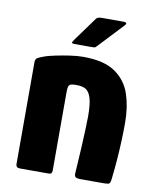

<svg xmlns="http://www.w3.org/2000/svg" viewBox="-76 -704 615 762"><g transform="rotate(10 232.0 -322.5)"><path d="M57 0Q40 0 40 -15Q40 -118 40 -220.5Q40 -323 40 -426Q40 -438 48 -443Q56 -448 79 -456Q91 -460 117 -465.5Q143 -471 173 -475.5Q203 -480 227 -480Q312 -480 357 -448.5Q402 -417 419 -365.5Q436 -314 436 -252Q436 -217 434.5 -178.5Q433 -140 430 -101.5Q427 -63 423 -28Q421 -7 416.5 -3.5Q412 0 396 0H302Q286 0 280.5 -4Q275 -8 276 -21Q276 -25 278 -53Q280 -81 282 -119.5Q284 -158 285.5 -194Q287 -230 287 -250Q287 -301 279 -325.5Q271 -350 257 -357.5Q243 -365 223 -365Q216 -365 211.5 -365Q207 -365 203 -364Q193 -363 189.5 -356Q186 -349 186 -332Q186 -294 186 -241.5Q186 -189 186 -131Q186 -73 186 -15Q186 0 174 0ZM184 -524Q174 -524 173.5 -527.5Q173 -531 181 -542L250 -637Q255 -645 273 -645H362Q369 -645 371.5 -641.5Q374 -638 366 -630L273 -531Q268 -525 263.5 -524.5Q259 -524 250 -524Z"/></g></svg>

Font: Glory Thin ExtraBold
Style: Regular
Weight: 800
Version: Version 1.011